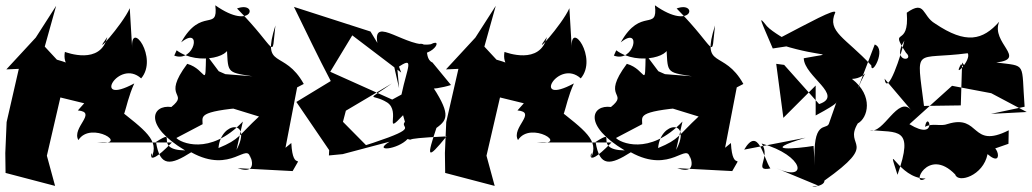

<svg xmlns="http://www.w3.org/2000/svg" viewBox="-40 -622 3897 725"><path d="M254 -205C330 -198 229 -140 256 -93C303 -168 457 -70 327 -84H609C489 40 546 -84 532 -27C563 -92 508 -130 399 -216C434 -136 424 -212 467 -307C302 -218 408 -403 493 -326C559 -403 452 -550 459 -441L450 -591C423 -529 300 -393 365 -482C340 -375 211 -424 205 -426C187 -325 349 -349 167 -399L297 -265L129 -446L172 -600L95 -480L-16 -360L31 -362L-15 -161L-20 -44L-19 31L168 80L137 -34L188 -254L278 -232Z M1038 -64 1082 -292 1107 -305C1033 -439 946 -356 1000 -526C984 -391 1012 -431 855 -590C937 -620 916 -501 773 -602C785 -500 720 -598 644 -462C725 -528 695 -383 618 -412L627 -432C710 -370 854 -413 816 -457C822 -346 811 -350 913 -334L811 -342L786 -353L738 -417C735 -279 741 -360 667 -381C567 -247 677 -275 607 -218C534 -228 499 -149 659 -54C533 -56 638 -142 549 -86C564 10 605 2 682 -47C835 38 895 -92 906 -22C891 -65 952 46 857 13L1065 24C1110 -55 1066 37 1060 -82ZM725 -153C726 -182 701 -201 893 -217L821 -218L938 -182C861 -111 866 -96 785 -63C794 -166 915 -172 853 -56L877 -163C751 -31 639 -85 626 -101Z M1593 -386C1549 -405 1605 -499 1491 -434C1580 -379 1644 -485 1587 -455C1496 -438 1366 -567 1385 -460L1359 -503L1070 -596C1116 -502 1161 -407 1209 -316L1079 -237L1203 -55L1202 -35L1254 -40L1431 -87C1365 -47 1462 -57 1499 -97C1541 -88 1438 -98 1646 -107C1570 -13 1572 -31 1608 -139C1653 -171 1662 -194 1582 -313C1504 -278 1597 -280 1663 -301ZM1489 -162C1467 -137 1550 -143 1370 -83L1342 -74L1255 -162L1266 -204L1440 -307C1336 -233 1363 -272 1422 -235C1475 -200 1406 -106 1482 -187ZM1460 -366C1528 -413 1498 -370 1476 -265L1441 -246L1207 -351L1296 -498L1283 -494L1475 -348C1437 -450 1418 -497 1467 -289Z M1914 -205C1990 -198 1889 -140 1916 -93C1963 -168 2117 -70 1987 -84H2269C2149 40 2206 -84 2192 -27C2223 -92 2168 -130 2059 -216C2094 -136 2084 -212 2127 -307C1962 -218 2068 -403 2153 -326C2219 -403 2112 -550 2119 -441L2110 -591C2083 -529 1960 -393 2025 -482C2000 -375 1871 -424 1865 -426C1847 -325 2009 -349 1827 -399L1957 -265L1789 -446L1832 -600L1755 -480L1644 -360L1691 -362L1645 -161L1640 -44L1641 31L1828 80L1797 -34L1848 -254L1938 -232Z M2698 -64 2742 -292 2767 -305C2693 -439 2606 -356 2660 -526C2644 -391 2672 -431 2515 -590C2597 -620 2576 -501 2433 -602C2445 -500 2380 -598 2304 -462C2385 -528 2355 -383 2278 -412L2287 -432C2370 -370 2514 -413 2476 -457C2482 -346 2471 -350 2573 -334L2471 -342L2446 -353L2398 -417C2395 -279 2401 -360 2327 -381C2227 -247 2337 -275 2267 -218C2194 -228 2159 -149 2319 -54C2193 -56 2298 -142 2209 -86C2224 10 2265 2 2342 -47C2495 38 2555 -92 2566 -22C2551 -65 2612 46 2517 13L2725 24C2770 -55 2726 37 2720 -82ZM2385 -153C2386 -182 2361 -201 2553 -217L2481 -218L2598 -182C2521 -111 2526 -96 2445 -63C2454 -166 2575 -172 2513 -56L2537 -163C2411 -31 2299 -85 2286 -101Z M3090 -155C3081 -129 3026 -175 3037 3L3032 -71C2971 -61 2820 -47 3002 -102L2770 -57C2824 -148 2842 -26 2869 14C2801 27 2873 -28 2836 -80C2997 -35 3014 68 2891 13L3050 79C2988 86 3075 87 3073 60C3285 -90 3143 -63 3199 -156C3237 -176 3260 -260 3177 -324C3238 -326 3241 -389 3198 -284L3263 -454C3309 -437 3250 -331 3250 -375C3154 -479 3081 -502 3114 -575C3116 -592 3009 -533 2911 -482C2941 -466 2877 -500 2856 -523C2819 -570 2833 -545 2878 -439L2970 -453C2930 -466 3040 -485 2919 -477L2915 -451C3069 -403 3123 -426 2995 -402C2997 -333 3149 -261 3053 -229L2921 -377L2891 -381L2918 -177L3040 -299V-186C3137 -238 3114 -235 3119 -238Z M3768 -79 3769 -130C3624 -57 3663 -192 3539 -154C3511 -143 3481 -159 3453 -143C3463 -210 3506 -85 3394 -153L3555 -298L3703 -270L3837 -199L3702 -192L3829 -219C3816 -389 3839 -371 3722 -386C3841 -400 3700 -460 3733 -540C3671 -470 3608 -454 3491 -533C3441 -562 3455 -624 3384 -574C3395 -436 3315 -525 3381 -423C3418 -389 3322 -384 3375 -469C3365 -420 3310 -252 3300 -325L3401 -206C3351 -265 3295 -112 3245 -131C3349 -120 3414 -145 3349 38C3303 -105 3352 54 3455 52C3395 89 3462 -72 3567 37C3577 71 3673 42 3689 -40C3764 25 3716 -126 3676 -47ZM3644 -318 3593 -386 3588 -224 3449 -222C3420 -453 3410 -394 3614 -421C3630 -397 3555 -319 3589 -380Z"/></svg>

Font: Asimov Silicon
Style: Regular
Weight: 400
Designer: Google
Version: Version 2.000980; 2014